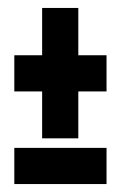

<svg xmlns="http://www.w3.org/2000/svg" viewBox="-20 -499 304 483"><path d="M16 -36V-127H248V-36ZM86 -151V-269H16V-360H86V-479H177V-360H248V-269H177V-151Z"/></svg>

Font: Fundamental  Brigade Condensed
Style: Regular
Weight: 400
Width: 3
Designer: Peter Wiegel, original typeface by Carl Albert Fahrenwaldt 1901
Foundry: Peter Wiegel
Version: Version 0.000 2012 initial release